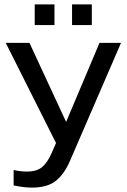

<svg xmlns="http://www.w3.org/2000/svg" viewBox="-20 -844 577 874"><path d="M531 -649 300 -115Q274 -53 235 -21.5Q196 10 126 10Q88 10 42 0V-70Q74 -63 103 -63Q146 -63 170.5 -82.5Q195 -102 215 -147L235 -193L6 -649H114L281 -289L433 -649ZM228 -730H138V-824H228ZM398 -730H308V-824H398Z"/></svg>

Font: Play
Style: Regular
Weight: 400
Designer: Jonas Hecksher
Foundry: Jonas Hecksher, Playtypeª, e-types AS
Version: Version 1.002